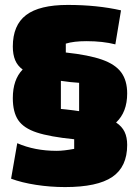

<svg xmlns="http://www.w3.org/2000/svg" viewBox="-20 -638 561 779"><path d="M496 -50Q496 39 435.5 80Q375 121 244 121Q184 121 126 112Q68 103 25 87L50 -57Q121 -26 210 -26Q238 -26 281 -34V-73Q182 -83 129 -100.5Q76 -118 54 -150.5Q32 -183 32 -240Q32 -315 72 -356Q51 -371 41.5 -394Q32 -417 32 -449Q32 -536 86 -577Q140 -618 255 -618Q374 -618 471 -596L448 -458Q397 -471 331 -471Q279 -471 247 -461V-425Q340 -415 394 -396Q448 -377 472 -344Q496 -311 496 -259Q496 -183 451 -141Q475 -125 485.5 -103Q496 -81 496 -50ZM247 -194Q283 -190 301 -187V-302Q267 -304 227 -310V-196Z"/></svg>

Font: Changa Black
Style: Regular
Weight: 900
Designer: Eduardo Rodriguez Tunni
Foundry: Eduardo Rodriguez Tunni
Version: Version 2.001; ttfautohint (v1.5.10-5e6f)